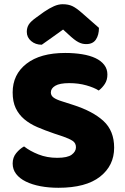

<svg xmlns="http://www.w3.org/2000/svg" viewBox="-20 -874 591 910"><path d="M237 -241Q193 -256 157 -271.5Q121 -287 95 -309Q69 -331 54.5 -361.5Q40 -392 40 -436Q40 -521 105.5 -572Q171 -623 289 -623Q332 -623 369 -617Q406 -611 432.5 -598.5Q459 -586 474 -566.5Q489 -547 489 -521Q489 -495 477 -476.5Q465 -458 448 -445Q426 -459 389 -469.5Q352 -480 308 -480Q263 -480 242 -467.5Q221 -455 221 -436Q221 -421 234 -411.5Q247 -402 273 -394L326 -377Q420 -347 470.5 -300.5Q521 -254 521 -174Q521 -89 454 -36.5Q387 16 257 16Q211 16 171.5 8.5Q132 1 102.5 -13.5Q73 -28 56.5 -49.5Q40 -71 40 -99Q40 -128 57 -148.5Q74 -169 94 -180Q122 -158 162.5 -142Q203 -126 251 -126Q300 -126 320 -141Q340 -156 340 -176Q340 -196 324 -206.5Q308 -217 279 -227ZM279 -734Q248 -711 224 -694.5Q200 -678 178 -662Q148 -662 127.5 -679.5Q107 -697 107 -723Q107 -743 116.5 -758Q126 -773 153 -792L189 -818Q214 -835 235.5 -844.5Q257 -854 277 -854Q304 -854 323 -845Q342 -836 368 -813L449 -742Q449 -708 434.5 -686.5Q420 -665 389 -665Q379 -665 370.5 -667Q362 -669 352 -674Q342 -679 330 -688.5Q318 -698 302 -713Z"/></svg>

Font: Baloo Tamma
Style: Regular
Weight: 400
Designer: Divya Kowshik and Ek Type
Foundry: Ek Type
Version: Version 1.443;PS 1.000;hotconv 16.6.51;makeotf.lib2.5.65220;